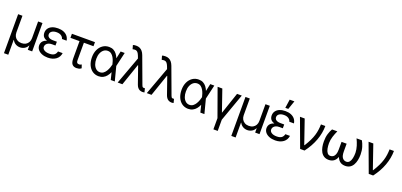

<svg xmlns="http://www.w3.org/2000/svg" viewBox="27 -1997 7175 3431"><g transform="rotate(20 3614.5 -281.0)"><path d="M47.9 202.1V-539.1H129.9V-220.7Q130.4 -176.8 148.9 -143.6Q167.5 -110.4 200.9 -91.8Q234.4 -73.2 279.3 -73.2Q324.2 -73.2 357.7 -91.8Q391.1 -110.4 409.4 -143.8Q427.7 -177.2 427.7 -220.7V-539.1H510.7V0H427.7V-80.1H423.8Q401.9 -37.1 363 -15.1Q324.2 6.8 279.3 6.8Q234.4 6.8 195.6 -15.1Q156.7 -37.1 134.8 -80.1H129.9V202.1Z M793 -281.2H866.2V-241.2H800.8Q763.2 -241.7 735.4 -229.5Q707.5 -217.3 692.6 -196.5Q677.7 -175.8 677.7 -150.4Q677.2 -112.3 714.1 -89.1Q751 -65.9 812.5 -66.4Q871.1 -65.9 902.8 -88.6Q934.6 -111.3 945.3 -157.2H1033.2Q1028.3 -119.1 1010.7 -88.4Q993.2 -57.6 963.9 -35.6Q934.6 -13.7 895.5 -2Q856.4 9.8 808.6 9.8Q745.6 9.8 696.3 -9.8Q647 -29.3 618.9 -64.5Q590.8 -99.6 590.8 -146.5Q590.8 -168 598.9 -191.2Q606.9 -214.4 628.7 -234.9Q650.4 -255.4 690.2 -268.3Q730 -281.2 793 -281.2ZM866.2 -258.8H793Q731 -258.8 692.9 -270.5Q654.8 -282.2 634.8 -301.5Q614.7 -320.8 607.7 -343.5Q600.6 -366.2 600.6 -387.7Q600.6 -437.5 626.5 -472.9Q652.3 -508.3 698.7 -527.1Q745.1 -545.9 806.6 -545.9Q868.2 -545.9 914.1 -527.3Q960 -508.8 988 -474.1Q1016.1 -439.5 1023.4 -390.6H935.5Q926.8 -426.8 893.6 -449.2Q860.4 -471.7 806.6 -471.7Q751 -471.7 717.5 -448.5Q684.1 -425.3 684.6 -387.7Q684.1 -354 712.9 -333.5Q741.7 -313 800.8 -313.5H866.2Z M1508.8 -539.1V-461.9H1070.3V-539.1ZM1243.2 -539.1H1326.2V-130.9Q1326.2 -100.1 1334.7 -87.2Q1343.3 -74.2 1356 -71.5Q1368.7 -68.8 1379.9 -68.4Q1392.6 -68.8 1404.1 -74Q1415.5 -79.1 1422.9 -84L1445.3 -18.6Q1421.4 -0.5 1399.4 4.6Q1377.4 9.8 1354.5 9.8Q1299.8 9.8 1271.5 -23.4Q1243.2 -56.6 1243.2 -134.8Z M1772.5 11.7Q1705.1 10.7 1654.8 -25.4Q1604.5 -61.5 1577.1 -124.8Q1549.8 -188 1549.8 -269.5Q1549.8 -350.6 1578.9 -412.8Q1607.9 -475.1 1659.7 -510.5Q1711.4 -545.9 1778.3 -545.9Q1827.1 -545.9 1862.8 -527.1Q1898.4 -508.3 1923.8 -475.1Q1949.2 -441.9 1966.8 -398.4H1999L2011.7 -270.5L2082 0H2004.9L1938.5 -270.5Q1932.6 -296.4 1921.9 -330.3Q1911.1 -364.3 1892.6 -396.7Q1874 -429.2 1846.2 -450.4Q1818.4 -471.7 1778.3 -471.7Q1735.4 -471.7 1702.4 -445.8Q1669.4 -419.9 1650.9 -374Q1632.3 -328.1 1632.8 -268.6Q1632.3 -210 1649.7 -163.6Q1667 -117.2 1698.7 -90.3Q1730.5 -63.5 1772.5 -63.5Q1811.5 -63.5 1840.1 -85Q1868.7 -106.4 1888.4 -139.4Q1908.2 -172.4 1920.4 -207.3Q1932.6 -242.2 1938.5 -268.6L1997.1 -539.1H2074.2L2011.7 -268.6L1999 -135.7H1970.7Q1952.1 -92.8 1924.8 -59.3Q1897.5 -25.9 1859.9 -7.1Q1822.3 11.7 1772.5 11.7Z M2608.4 7.8Q2580.6 7.3 2557.4 -3.2Q2534.2 -13.7 2516.8 -35.4Q2499.5 -57.1 2488.3 -89.8L2359.4 -459L2334 -517.6L2311.5 -577.1Q2296.4 -614.3 2280 -633.1Q2263.7 -651.9 2240.7 -655.3Q2217.8 -658.7 2183.6 -650.4L2163.1 -722.7Q2168.5 -726.1 2185.1 -729.5Q2201.7 -732.9 2223.6 -732.4Q2261.7 -732.9 2291.5 -719.5Q2321.3 -706.1 2343.8 -679Q2366.2 -651.9 2381.8 -610.4L2567.4 -109.4Q2571.8 -95.7 2579.6 -82.3Q2587.4 -68.8 2609.4 -68.4Q2612.8 -68.8 2619.1 -69.6Q2625.5 -70.3 2628.9 -70.3L2647.5 2.9Q2636.2 4.9 2626.5 6.3Q2616.7 7.8 2608.4 7.8ZM2136.7 0 2346.7 -571.3 2380.9 -414.1H2369.1L2226.6 0Z M3162.1 7.8Q3134.3 7.3 3111.1 -3.2Q3087.9 -13.7 3070.6 -35.4Q3053.2 -57.1 3042 -89.8L2913.1 -459L2887.7 -517.6L2865.2 -577.1Q2850.1 -614.3 2833.7 -633.1Q2817.4 -651.9 2794.4 -655.3Q2771.5 -658.7 2737.3 -650.4L2716.8 -722.7Q2722.2 -726.1 2738.8 -729.5Q2755.4 -732.9 2777.3 -732.4Q2815.4 -732.9 2845.2 -719.5Q2875 -706.1 2897.5 -679Q2919.9 -651.9 2935.5 -610.4L3121.1 -109.4Q3125.5 -95.7 3133.3 -82.3Q3141.1 -68.8 3163.1 -68.4Q3166.5 -68.8 3172.9 -69.6Q3179.2 -70.3 3182.6 -70.3L3201.2 2.9Q3189.9 4.9 3180.2 6.3Q3170.4 7.8 3162.1 7.8ZM2690.4 0 2900.4 -571.3 2934.6 -414.1H2922.9L2780.3 0Z M3476.6 11.7Q3409.2 10.7 3358.9 -25.4Q3308.6 -61.5 3281.2 -124.8Q3253.9 -188 3253.9 -269.5Q3253.9 -350.6 3283 -412.8Q3312 -475.1 3363.8 -510.5Q3415.5 -545.9 3482.4 -545.9Q3531.2 -545.9 3566.9 -527.1Q3602.5 -508.3 3627.9 -475.1Q3653.3 -441.9 3670.9 -398.4H3703.1L3715.8 -270.5L3786.1 0H3709L3642.6 -270.5Q3636.7 -296.4 3626 -330.3Q3615.2 -364.3 3596.7 -396.7Q3578.1 -429.2 3550.3 -450.4Q3522.5 -471.7 3482.4 -471.7Q3439.5 -471.7 3406.5 -445.8Q3373.5 -419.9 3355 -374Q3336.4 -328.1 3336.9 -268.6Q3336.4 -210 3353.8 -163.6Q3371.1 -117.2 3402.8 -90.3Q3434.6 -63.5 3476.6 -63.5Q3515.6 -63.5 3544.2 -85Q3572.8 -106.4 3592.5 -139.4Q3612.3 -172.4 3624.5 -207.3Q3636.7 -242.2 3642.6 -268.6L3701.2 -539.1H3778.3L3715.8 -268.6L3703.1 -135.7H3674.8Q3656.2 -92.8 3628.9 -59.3Q3601.6 -25.9 3564 -7.1Q3526.4 11.7 3476.6 11.7Z M3840.8 -539.1H3930.7L4072.3 -128.9L4210.9 -539.1H4300.8L4112.3 -11.7V201.2H4030.3V-11.7Z M4371.1 202.1V-539.1H4453.1V-220.7Q4453.6 -176.8 4472.2 -143.6Q4490.7 -110.4 4524.2 -91.8Q4557.6 -73.2 4602.5 -73.2Q4647.5 -73.2 4680.9 -91.8Q4714.4 -110.4 4732.7 -143.8Q4751 -177.2 4751 -220.7V-539.1H4834V0H4751V-80.1H4747.1Q4725.1 -37.1 4686.3 -15.1Q4647.5 6.8 4602.5 6.8Q4557.6 6.8 4518.8 -15.1Q4480 -37.1 4458 -80.1H4453.1V202.1Z M5116.2 -281.2H5189.5V-241.2H5124Q5086.4 -241.7 5058.6 -229.5Q5030.8 -217.3 5015.9 -196.5Q5001 -175.8 5001 -150.4Q5000.5 -112.3 5037.4 -89.1Q5074.2 -65.9 5135.7 -66.4Q5194.3 -65.9 5226.1 -88.6Q5257.8 -111.3 5268.6 -157.2H5356.4Q5351.6 -119.1 5334 -88.4Q5316.4 -57.6 5287.1 -35.6Q5257.8 -13.7 5218.8 -2Q5179.7 9.8 5131.8 9.8Q5068.8 9.8 5019.5 -9.8Q4970.2 -29.3 4942.1 -64.5Q4914.1 -99.6 4914.1 -146.5Q4914.1 -168 4922.1 -191.2Q4930.2 -214.4 4951.9 -234.9Q4973.6 -255.4 5013.4 -268.3Q5053.2 -281.2 5116.2 -281.2ZM5189.5 -258.8H5116.2Q5054.2 -258.8 5016.1 -270.5Q4978 -282.2 4958 -301.5Q4938 -320.8 4930.9 -343.5Q4923.8 -366.2 4923.8 -387.7Q4923.8 -437.5 4949.7 -472.9Q4975.6 -508.3 5022 -527.1Q5068.4 -545.9 5129.9 -545.9Q5191.4 -545.9 5237.3 -527.3Q5283.2 -508.8 5311.3 -474.1Q5339.4 -439.5 5346.7 -390.6H5258.8Q5250 -426.8 5216.8 -449.2Q5183.6 -471.7 5129.9 -471.7Q5074.2 -471.7 5040.8 -448.5Q5007.3 -425.3 5007.8 -387.7Q5007.3 -354 5036.1 -333.5Q5064.9 -313 5124 -313.5H5189.5ZM5106.4 -599.6 5129.9 -763.7H5219.7L5163.1 -599.6Z M5606.4 0 5407.2 -539.1H5497.1L5652.3 -88.9H5658.2Q5703.1 -160.2 5731.4 -219.2Q5759.8 -278.3 5775.6 -330.6Q5791.5 -382.8 5798.3 -433.6Q5805.2 -484.4 5806.6 -539.1H5889.6Q5889.2 -404.3 5839.1 -267.1Q5789.1 -129.9 5690.4 0Z M6489.3 -522.5H6590.8Q6616.7 -478 6636.2 -415.3Q6655.8 -352.5 6656.2 -273.4Q6656.2 -217.8 6645.8 -167Q6635.3 -116.2 6612.8 -76.2Q6590.3 -36.1 6553.5 -13.2Q6516.6 9.8 6462.9 9.8Q6378.9 9.8 6333.5 -52Q6288.1 -113.8 6288.1 -227.5V-372.1H6355.5V-227.5Q6355.5 -140.1 6384.5 -103.8Q6413.6 -67.4 6458 -67.4Q6495.1 -67.4 6517.3 -95.2Q6539.6 -123 6549.6 -169.9Q6559.6 -216.8 6559.6 -273.4Q6557.1 -337.9 6537.8 -400.1Q6518.6 -462.4 6489.3 -522.5ZM6023.4 -522.5H6124Q6095.7 -462.4 6076.2 -400.1Q6056.6 -337.9 6055.7 -273.4Q6055.7 -217.8 6065.2 -170.9Q6074.7 -124 6096.7 -95.7Q6118.7 -67.4 6155.3 -67.4Q6184.6 -67.4 6208 -83Q6231.4 -98.6 6245.1 -134Q6258.8 -169.4 6258.8 -227.5V-372.1H6325.2V-227.5Q6325.2 -151.9 6304.9 -98.6Q6284.7 -45.4 6245.8 -17.8Q6207 9.8 6151.4 9.8Q6098.1 9.8 6061 -13.2Q6023.9 -36.1 6001.2 -76.2Q5978.5 -116.2 5968.5 -167Q5958.5 -217.8 5959 -273.4Q5958.5 -352.5 5977.5 -415.3Q5996.6 -478 6023.4 -522.5Z M6911.1 0 6711.9 -539.1H6801.8L6957 -88.9H6962.9Q7007.8 -160.2 7036.1 -219.2Q7064.5 -278.3 7080.3 -330.6Q7096.2 -382.8 7103 -433.6Q7109.9 -484.4 7111.3 -539.1H7194.3Q7193.8 -404.3 7143.8 -267.1Q7093.8 -129.9 6995.1 0Z"/></g></svg>

Font: Inter Display V
Style: Regular
Weight: 400
Designer: Rasmus Andersson
Foundry: rsms
Version: Version 3.015;git-src